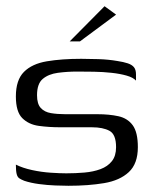

<svg xmlns="http://www.w3.org/2000/svg" viewBox="-20 -593 490 617"><path d="M200 4Q183 4 157.5 3Q132 2 105.5 -1.5Q79 -5 58 -12Q48 -16 42 -20Q36 -24 33.5 -34Q31 -44 31 -64Q53 -53 83 -46.5Q113 -40 143 -38Q173 -36 193 -36Q223 -36 251.5 -38.5Q280 -41 303 -49.5Q326 -58 339.5 -75Q353 -92 353 -120Q353 -161 332 -172.5Q311 -184 275 -184H174Q137 -184 104.5 -188.5Q72 -193 51.5 -213.5Q31 -234 31 -283Q31 -336 57 -362Q83 -388 130.5 -396Q178 -404 241 -404Q264 -404 296 -403Q328 -402 357 -397Q377 -394 390.5 -389.5Q404 -385 410.5 -377Q417 -369 417 -354V-334Q408 -344 387 -350Q366 -356 338.5 -359Q311 -362 282 -362.5Q253 -363 228 -363Q196 -363 166 -359Q136 -355 117.5 -339.5Q99 -324 99 -287Q99 -259 111 -246Q123 -233 143.5 -229.5Q164 -226 190 -226H293Q331 -226 360.5 -219.5Q390 -213 406.5 -190.5Q423 -168 423 -120Q423 -67 394 -40Q365 -13 314.5 -4.5Q264 4 200 4ZM204 -460 316 -573 353 -546 237 -460Z"/></svg>

Font: Genos Thin
Style: Regular
Weight: 400
Version: Version 1.010